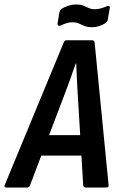

<svg xmlns="http://www.w3.org/2000/svg" viewBox="-49 -834 530 854"><path d="M-20 0Q-32 0 -28 -11L234 -644Q238 -655 247 -655H360Q371 -655 372 -644L434 -11Q436 0 423 0H333Q322 0 321 -11L297 -411Q295 -446 293 -481.5Q291 -517 290 -552H288Q276 -517 263.5 -482Q251 -447 237 -411L85 -11Q82 0 72 0ZM117 -142 150 -233H324L329 -142ZM359 -713Q339 -713 325.5 -719Q312 -725 300.5 -730Q289 -735 274 -735Q259 -735 245.5 -730.5Q232 -726 220 -720Q214 -718 210 -720.5Q206 -723 207 -730L215 -778Q216 -783 218 -787Q220 -791 224 -794Q234 -801 252 -807.5Q270 -814 289 -814Q309 -814 321.5 -809Q334 -804 345.5 -798.5Q357 -793 372 -793Q387 -793 400.5 -797Q414 -801 426 -806Q433 -809 437 -806.5Q441 -804 439 -797L431 -750Q429 -738 423 -734Q412 -725 395.5 -719Q379 -713 359 -713Z"/></svg>

Font: Sofia Sans Condensed
Style: Bold Italic
Weight: 700
Italic angle: -9°
Version: Version 4.100